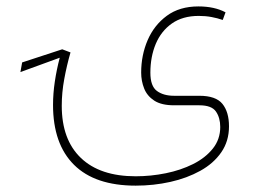

<svg xmlns="http://www.w3.org/2000/svg" viewBox="-20 -335 799 601"><path d="M43.9 -109.4 49.3 -139.6 174.8 -180.7 200.7 -170.9Q189 -130.4 181.2 -87.9Q173.3 -45.4 173.3 -3.9Q173.3 102.1 233.2 159.4Q293 216.8 404.8 216.8Q452.1 216.8 499 207.3Q545.9 197.8 584.5 178.5Q623 159.2 646.2 130.1Q669.4 101.1 669.4 62.5Q669.4 33.7 656 14.2Q642.6 -5.4 604 -5.4H524.9Q485.4 -5.4 462.9 -20Q440.4 -34.7 431.2 -58.1Q421.9 -81.5 421.9 -107.9Q421.9 -162.1 442.1 -209.2Q462.4 -256.3 502.2 -285.6Q542 -314.9 601.1 -314.9Q651.4 -314.9 686 -296.4L677.2 -272.5Q660.6 -278.3 642.1 -281.7Q623.5 -285.2 602.1 -285.2Q551.8 -285.2 518.1 -261.5Q484.4 -237.8 467.5 -197.5Q450.7 -157.2 450.7 -107.4Q450.7 -65.4 471.2 -50.3Q491.7 -35.2 524.9 -35.2H604Q655.8 -35.2 676.3 -9.8Q696.8 15.6 696.8 60.5Q696.8 106.9 672.6 141.8Q648.4 176.8 606.9 199.7Q565.4 222.7 513.2 234.4Q460.9 246.1 404.8 246.1Q277.3 246.1 211.7 180.9Q146 115.7 146 -6.8Q146 -42 151.6 -79.6Q157.2 -117.2 167 -154.3Z"/></svg>

Font: Vazirmatn RD UI Thin
Style: Regular
Weight: 100
Designer: Saber Rastikerdar
Foundry: Saber Rastikerdar
Version: Version 33.003